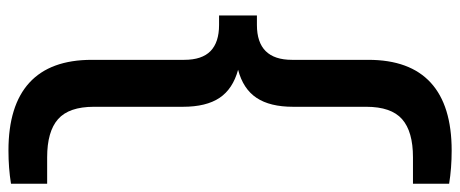

<svg xmlns="http://www.w3.org/2000/svg" viewBox="-337 -521 1088 454"><g transform="rotate(90 207.0 -294.0)"><path d="M145 -313Q190.5 -300.5 211.5 -269Q232.5 -237.5 232.5 -182.5V28Q232.5 87 261.8 112.8Q291 138.5 352 138.5H414.5V224Q377.5 230 336 230Q229.5 230 175.5 180.5Q121.5 131 121.5 33V-185.5Q121.5 -227.5 100.8 -247.8Q80 -268 39 -268H16.5V-357.5H39Q121.5 -357.5 121.5 -440.5V-621Q121.5 -719 175.5 -768.5Q229.5 -818 336 -818Q377.5 -818 414.5 -812V-726.5H352Q291 -726.5 261.8 -700.8Q232.5 -675 232.5 -616V-443Q232.5 -388.5 211.5 -356.8Q190.5 -325 145 -313Z"/></g></svg>

Font: Encode Sans Expanded Medium
Style: Regular
Weight: 500
Width: 7
Designer: Multiple Designers
Foundry: Impallari Type
Version: Version 2.000